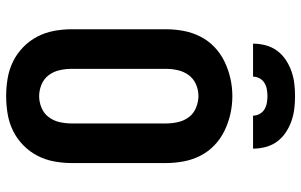

<svg xmlns="http://www.w3.org/2000/svg" viewBox="-202 -794 1003 640"><g transform="rotate(90 300.0 -473.5)"><path d="M300 8Q270 8 240.5 3Q211 -2 184.5 -15Q158 -28 136.5 -49Q115 -70 101.5 -96Q88 -122 82.5 -151.5Q77 -181 77 -210V-525Q77 -554 82.5 -583.5Q88 -613 101.5 -639.5Q115 -666 136.5 -686.5Q158 -707 185 -720Q212 -733 241 -739.5Q270 -746 300 -746Q330 -746 359 -739.5Q388 -733 415 -720Q442 -707 463.5 -686.5Q485 -666 498.5 -639.5Q512 -613 517.5 -583.5Q523 -554 523 -525V-210Q523 -181 517.5 -151.5Q512 -122 498.5 -96Q485 -70 463.5 -49Q442 -28 415.5 -15Q389 -2 359.5 3Q330 8 300 8ZM300 -102Q320 -102 339 -110Q358 -118 370 -134Q382 -150 386.5 -170Q391 -190 391 -210V-525Q391 -545 386.5 -565Q382 -585 370 -601Q358 -617 338.5 -625Q319 -633 299 -633Q279 -633 260 -624.5Q241 -616 229.5 -600Q218 -584 213.5 -564.5Q209 -545 209 -525V-210Q209 -190 213.5 -170Q218 -150 230 -134Q242 -118 261 -110Q280 -102 300 -102ZM125 -815Q125 -836 130.5 -857Q136 -878 148.5 -895Q161 -912 179 -924Q197 -936 217 -943Q237 -950 258 -952.5Q279 -955 300 -955Q321 -955 342 -952.5Q363 -950 383 -943Q403 -936 421 -924Q439 -912 451.5 -895Q464 -878 469.5 -857Q475 -836 475 -815H365Q365 -826 359.5 -836.5Q354 -847 344 -853Q334 -859 322.5 -861Q311 -863 300 -863Q289 -863 277.5 -861Q266 -859 256 -853Q246 -847 240.5 -836.5Q235 -826 235 -815Z"/></g></svg>

Font: Iosevka Curly Slab XBdEx
Style: Regular
Weight: 800
Width: 7
Monospace: yes
Designer: Belleve Invis
Foundry: Belleve Invis
Version: Version 11.0.0; ttfautohint (v1.8.3)